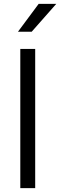

<svg xmlns="http://www.w3.org/2000/svg" viewBox="-20 -973 311 993"><path d="M162 0H85V-720H162ZM271 -953 144 -809H73L180 -953Z"/></svg>

Font: Wix Madefor Text
Style: Regular
Weight: 400
Designer: Dalton Maag Ltd
Foundry: Dalton Maag Ltd
Version: Version 3.100